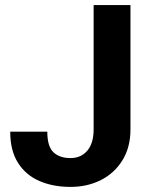

<svg xmlns="http://www.w3.org/2000/svg" viewBox="-20 -731 599 761"><path d="M351.1 -218.3V-710.9H497.1V-218.3Q497.1 -147.5 465.6 -96.2Q434.1 -44.9 380.4 -17.6Q326.7 9.8 259.3 9.8Q189.9 9.8 136 -13.7Q82 -37.1 51.3 -85.7Q20.5 -134.3 20.5 -209H167.5Q167.5 -150.4 191.9 -127.4Q216.3 -104.5 259.3 -104.5Q301.3 -104.5 326.2 -134Q351.1 -163.6 351.1 -218.3Z"/></svg>

Font: Vazirmatn FD
Style: Bold
Weight: 700
Designer: Saber Rastikerdar
Foundry: Saber Rastikerdar
Version: Version 33.001